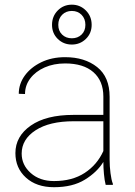

<svg xmlns="http://www.w3.org/2000/svg" viewBox="-20 -779 568 809"><path d="M425.3 0Q420.4 -19 418 -45.7Q415.5 -72.3 415.5 -96.7Q389.2 -53.7 337.6 -22Q286.1 9.8 207.5 9.8Q133.8 9.8 89.4 -30.5Q44.9 -70.8 44.9 -133.8Q44.9 -204.6 109.6 -249.8Q174.3 -294.9 289.1 -294.9H415.5V-372.1Q415.5 -438 373.5 -474.9Q331.5 -511.7 254.4 -511.7Q206.5 -511.7 168.2 -494.9Q129.9 -478 107.7 -448.7Q85.4 -419.4 85.4 -382.8L59.1 -383.8Q59.1 -425.3 84.2 -460.2Q109.4 -495.1 153.6 -516.6Q197.8 -538.1 254.4 -538.1Q336.9 -538.1 389.4 -496.3Q441.9 -454.6 441.9 -371.1V-106.4Q441.9 -78.1 445.6 -49.3Q449.2 -20.5 455.6 -4.4V0ZM207.5 -16.1Q284.2 -16.1 336.7 -50.3Q389.2 -84.5 415.5 -142.6V-268.1H290.5Q188.5 -268.1 129.9 -230Q71.3 -191.9 71.3 -131.8Q71.3 -84 109.4 -50Q147.5 -16.1 207.5 -16.1ZM199.2 -674.3Q199.2 -710.4 223.4 -734.9Q247.6 -759.3 282.7 -759.3Q317.4 -759.3 341.8 -734.9Q366.2 -710.4 366.2 -674.3Q366.2 -638.7 341.8 -615Q317.4 -591.3 282.7 -591.3Q247.6 -591.3 223.4 -615Q199.2 -638.7 199.2 -674.3ZM225.6 -674.3Q225.6 -648.9 241.7 -633.3Q257.8 -617.7 282.7 -617.7Q307.6 -617.7 323.7 -633.3Q339.8 -648.9 339.8 -674.3Q339.8 -700.2 323.7 -716.6Q307.6 -732.9 282.7 -732.9Q257.8 -732.9 241.7 -716.6Q225.6 -700.2 225.6 -674.3Z"/></svg>

Font: Vazirmatn UI FD Thin
Style: Regular
Weight: 100
Designer: Saber Rastikerdar
Foundry: Saber Rastikerdar
Version: Version 33.003